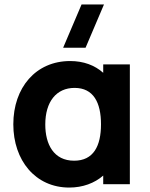

<svg xmlns="http://www.w3.org/2000/svg" viewBox="-20 -830 675 865"><path d="M264.5 -615H365.5L448.5 -810H347.5ZM292 15C353 15 406 -5 445 -39V0H565V-540H445V-502C407 -536 356.5 -555 296 -555C141 -555 40 -435 40 -270C40 -108 139 15 292 15ZM314 -106C222 -106 184 -180 184 -269C184 -372 234 -434 316 -434C401 -434 435 -368 435 -270C435 -172 401 -106 314 -106Z"/></svg>

Font: Manrope ExtraBold
Style: Regular
Weight: 800
Designer: Mikhail Sharanda
Foundry: Mikhail Sharanda
Version: Version 4.505